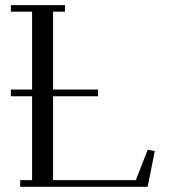

<svg xmlns="http://www.w3.org/2000/svg" viewBox="-20 -722 657 742"><path d="M22 -350.1V-376H104V-676.8H22V-702.1H231V-676.8H185.1V-376H358.9V-350.1H185.1V-25.9H504.9L550.8 -143.1L578.1 -138.2L550.8 0H58.1V-25.9H104V-350.1Z"/></svg>

Font: Dehuti Alt
Style: Book
Weight: 400
Version: Version 1.2